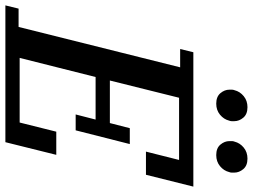

<svg xmlns="http://www.w3.org/2000/svg" viewBox="-159 -806 939 713"><g transform="rotate(90 310.5 -449.5)"><path d="M-14 -49H54L204 -649H136L148 -698H647L603 -522H517L548 -645H317L253 -388H411L430 -462H489L438 -261H379L398 -335H240L169 -53H409L443 -189H529L482 0H-26ZM339 -783Q313 -783 300 -798.5Q287 -814 287 -832Q287 -837 287 -841.5Q287 -846 289 -851Q294 -871 311 -885Q328 -899 352 -899Q378 -899 391 -883.5Q404 -868 404 -850Q404 -845 404 -840.5Q404 -836 402 -831Q397 -811 380 -797Q363 -783 339 -783ZM530 -783Q504 -783 491 -798.5Q478 -814 478 -832Q478 -837 478 -841.5Q478 -846 480 -851Q485 -871 502 -885Q519 -899 543 -899Q569 -899 582 -883.5Q595 -868 595 -850Q595 -845 595 -840.5Q595 -836 593 -831Q588 -811 571 -797Q554 -783 530 -783Z"/></g></svg>

Font: IBM Plex Serif Medium
Style: Italic
Weight: 500
Italic angle: -14°
Designer: Mike Abbink, Paul van der Laan, Pieter van Rosmalen
Foundry: Bold Monday
Version: Version 2.5